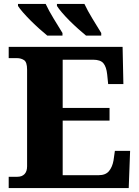

<svg xmlns="http://www.w3.org/2000/svg" viewBox="-20 -951 705 971"><path d="M24 0V-57H68Q91 -57 104 -70.5Q117 -84 117 -110V-599Q117 -637 101.5 -647Q86 -657 66 -657H24V-714H600L604 -526H527L522 -575Q518 -613 503 -631Q488 -649 451 -649H297V-405H534V-341H297V-65H479Q514 -65 531 -85.5Q548 -106 554 -139L561 -188H638L631 0ZM415 -771Q398 -785 376 -804.5Q354 -824 332 -846Q310 -868 293 -888Q276 -908 268 -921V-931H407Q423 -897 447 -857.5Q471 -818 492 -784V-771ZM219 -771Q202 -785 180 -804.5Q158 -824 136 -846Q114 -868 96.5 -888Q79 -908 71 -921V-931H211Q227 -897 251 -857.5Q275 -818 296 -784V-771Z"/></svg>

Font: Noto Serif ExtraBold
Style: Regular
Weight: 800
Designer: Monotype Design Team
Foundry: Monotype Imaging Inc.
Version: Version 2.014